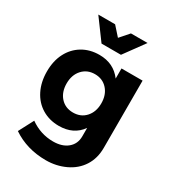

<svg xmlns="http://www.w3.org/2000/svg" viewBox="-224 -883 1093 1208"><g transform="rotate(30 322.5 -279.5)"><path d="M389.9 -183.6Q424.8 -222.2 424.8 -284.2Q424.8 -346.2 389.9 -385Q355 -423.8 299.1 -423.8Q243.2 -423.8 208 -385Q172.9 -346.2 172.9 -284.2Q172.9 -222.2 207.5 -183.6Q242.2 -145 298.6 -145Q355 -145 389.9 -183.6ZM263.2 -543Q366.2 -543 424.8 -464.8V-538.1H578.1V-49.8Q578.1 26.4 542 82.8Q505.9 139.2 440.9 169.7Q376 200.2 300.8 200.2Q162.1 200.2 57.1 128.9L113.8 21Q189.9 75.2 280.8 75.2Q346.7 75.2 385.7 42.5Q424.8 9.8 424.8 -44.9V-106Q369.6 -27.8 263.2 -27.8Q194.3 -27.8 140.6 -60.3Q86.9 -92.8 57.4 -151.9Q27.8 -210.9 27.8 -287.6Q27.8 -364.3 57.4 -421.6Q86.9 -479 140.4 -511Q193.8 -543 263.2 -543ZM366.2 -758.8H486.8L378.9 -610.8H237.8L128.9 -758.8H251L309.1 -693.8Z"/></g></svg>

Font: Montserrat-SemiBold
Style: Regular
Weight: 600
Designer: Julieta Ulanovsky
Foundry: Julieta Ulanovsky
Version: Version 6.001